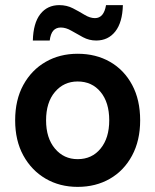

<svg xmlns="http://www.w3.org/2000/svg" viewBox="-20 -720 607 750"><path d="M283.3 10Q213.3 10 158.3 -22.1Q103.3 -54.2 71.2 -112.5Q39.2 -170.8 39.2 -250Q39.2 -330 71.2 -388.3Q103.3 -446.7 158.3 -478.3Q213.3 -510 283.3 -510Q355 -510 410 -478.3Q465 -446.7 496.2 -388.3Q527.5 -330 527.5 -250Q527.5 -170.8 495.8 -112.1Q464.2 -53.3 409.2 -21.7Q354.2 10 283.3 10ZM283.3 -98.3Q339.2 -98.3 372.9 -139.6Q406.7 -180.8 406.7 -250Q406.7 -320 372.9 -360.8Q339.2 -401.7 283.3 -401.7Q229.2 -401.7 194.6 -360.8Q160 -320 160 -250Q160 -180.8 194.6 -139.6Q229.2 -98.3 283.3 -98.3ZM108.3 -561.7Q110 -630 137.5 -665Q165 -700 211.7 -700Q240.8 -700 265 -687.5Q289.2 -675 310.4 -662.1Q331.7 -649.2 350.8 -649.2Q385.8 -649.2 394.2 -700H460Q458.3 -632.5 430.4 -597.1Q402.5 -561.7 355.8 -561.7Q328.3 -561.7 304.2 -574.6Q280 -587.5 258.8 -600Q237.5 -612.5 217.5 -612.5Q199.2 -612.5 188.3 -600.4Q177.5 -588.3 174.2 -561.7Z"/></svg>

Font: Funnel Sans Light SemiBold
Style: Regular
Weight: 600
Version: Version 1.000